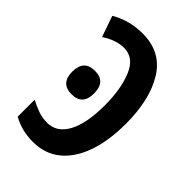

<svg xmlns="http://www.w3.org/2000/svg" viewBox="-218 -813 913 913"><g transform="rotate(45 238.5 -357.0)"><path d="M151 -280Q224 -280 224 -359Q224 -438 151 -438Q77 -438 77 -359Q77 -280 151 -280ZM433 -364Q433 -527 371.5 -625.5Q310 -724 186 -724Q97 -724 24 -681L61 -575Q117 -613 172 -613Q238 -613 269 -539Q300 -465 300 -355Q300 -233 264.5 -167.5Q229 -102 164 -102Q132 -102 102.5 -112.5Q73 -123 45 -138V-24Q105 10 181 10Q299 10 366 -89.5Q433 -189 433 -364Z"/></g></svg>

Font: Noto Sans UI Condensed
Style: Bold
Weight: 700
Width: 3
Designer: Monotype Design Team
Foundry: Monotype Imaging Inc.
Version: 1.001